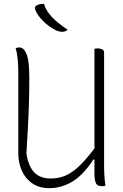

<svg xmlns="http://www.w3.org/2000/svg" viewBox="-20 -956 640 996"><path d="M235 20Q183 20 147 -5Q111 -30 93 -71Q75 -112 75 -160V-570Q75 -614 72 -647Q69 -680 61 -706Q70 -710 81 -710Q103 -710 117.5 -676Q132 -642 132 -556Q132 -477 130 -413.5Q128 -350 124.5 -290Q121 -230 117 -159Q128 -92 158.5 -61Q189 -30 243 -30Q282 -30 316 -43.5Q350 -57 386.5 -90.5Q423 -124 470 -186V-703Q474 -704 478.5 -704.5Q483 -705 488 -705Q499 -705 509.5 -700.5Q520 -696 520 -682V-100Q520 -72 521.5 -45.5Q523 -19 527 7Q518 10 510 10Q483 10 476.5 -8.5Q470 -27 470 -50V-128H464Q412 -48 355.5 -14Q299 20 235 20ZM208 -936Q219 -899 251 -866Q283 -833 331 -802Q324 -795 316.5 -793Q309 -791 302 -791Q295 -791 285 -793.5Q275 -796 264 -802Q229 -821 201.5 -849Q174 -877 163 -905Q160 -912 162 -919Q164 -926 174 -930Q188 -936 208 -936Z"/></svg>

Font: Recursive Mn Csl St Lt
Style: Regular
Weight: 300
Monospace: yes
Version: Version 1.079;hotconv 1.0.112;makeotfexe 2.5.65598; ttfautoh